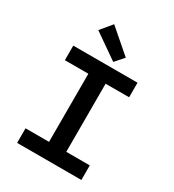

<svg xmlns="http://www.w3.org/2000/svg" viewBox="-207 -999 1015 1118"><g transform="rotate(30 300.0 -440.5)"><path d="M84 0V-98H242V-556H84V-654H516V-556H358V-98H516V0ZM333 -688 165 -805 228 -881 384 -746Z"/></g></svg>

Font: Source Code Pro SemiBold
Style: Regular
Weight: 600
Monospace: yes
Designer: Paul D. Hunt, Teo Tuominen
Foundry: Adobe Systems Incorporated
Version: Version 1.018;hotconv 1.0.116;makeotfexe 2.5.65601